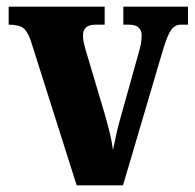

<svg xmlns="http://www.w3.org/2000/svg" viewBox="-20 -556 584 576"><path d="M72 -435Q62 -463 49 -472.5Q36 -482 6 -482V-536H294V-482H267Q229 -482 229 -450Q229 -438 231.5 -427Q234 -416 237 -406L293 -218Q302 -187 309 -158.5Q316 -130 319 -106Q323 -125 328 -149Q333 -173 340 -197L395 -394Q400 -411 402.5 -423.5Q405 -436 405 -451Q405 -464 396 -473Q387 -482 366 -482H350V-536H544V-482H523Q505 -482 494 -467Q483 -452 470 -410L349 0H210Z"/></svg>

Font: Noto Serif Lao Condensed ExtraBold
Style: Regular
Weight: 800
Width: 3
Designer: Monotype Design Team
Foundry: Monotype Imaging Inc.
Version: Version 2.003; ttfautohint (v1.8.4.7-5d5b)